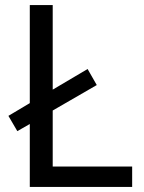

<svg xmlns="http://www.w3.org/2000/svg" viewBox="-20 -734 564 754"><path d="M97 0V-247L48 -219L13 -279L97 -329V-714H187V-382L324 -463L360 -400L187 -300V-80H499V0Z"/></svg>

Font: Noto Sans Hebrew Droid
Style: Regular
Weight: 400
Designer: Monotype Design Team
Foundry: Monotype Imaging Inc.
Version: Version 1.100